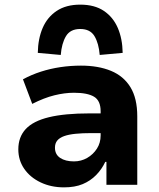

<svg xmlns="http://www.w3.org/2000/svg" viewBox="-20 -797 685 828"><path d="M256 11Q200 11 155 -10.5Q110 -32 84.5 -69Q59 -106 59 -153Q59 -206 91 -240.5Q123 -275 191 -291.5Q259 -308 366 -308H435V-223H375Q335 -223 305.5 -220Q276 -217 256.5 -210Q237 -203 227 -191Q217 -179 217 -160Q217 -131 239.5 -116Q262 -101 299 -101Q330 -101 356 -116Q382 -131 398 -156Q414 -181 414 -213V-317Q414 -363 385.5 -380Q357 -397 299 -397Q259 -397 214.5 -386Q170 -375 119 -349L79 -455Q116 -475 156.5 -488Q197 -501 240.5 -507.5Q284 -514 329 -514Q404 -514 458.5 -491.5Q513 -469 542.5 -421Q572 -373 572 -295V0H439V-99H434Q419 -67 394.5 -42Q370 -17 336.5 -3Q303 11 256 11ZM242 -560 143 -569Q144 -630 164 -676.5Q184 -723 224.5 -750Q265 -777 326 -777Q388 -777 428 -750Q468 -723 488 -676.5Q508 -630 509 -569L410 -560Q406 -610 387.5 -641Q369 -672 326 -672Q283 -672 264.5 -641Q246 -610 242 -560Z"/></svg>

Font: Nunito Sans 7pt ExtraBold
Style: Regular
Weight: 800
Designer: Vernon Adams
Foundry: Vernon Adams
Version: Version 3.101;gftools[0.9.27]